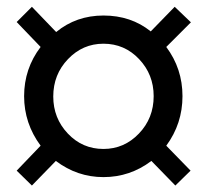

<svg xmlns="http://www.w3.org/2000/svg" viewBox="-20 -540 626 579"><path d="M76.2 19.5 30.3 -25.4 102.5 -100.6Q52.7 -168 52.7 -250Q52.7 -333 102.5 -398.4L30.3 -473.6L76.2 -519.5L149.4 -443.4Q210 -493.2 292 -493.2Q375 -493.2 434.6 -445.3L506.8 -519.5L555.7 -472.7L481.4 -398.4Q530.3 -333 530.3 -250Q530.3 -167 481.4 -100.6L554.7 -25.4L508.8 19.5L436.5 -54.7Q372.1 -5.9 292 -5.9Q212.9 -5.9 148.4 -54.7ZM140.6 -249Q140.6 -183.6 184.6 -137.2Q228.5 -90.8 292 -90.8Q354.5 -90.8 398.9 -137.2Q443.4 -183.6 443.4 -250Q443.4 -315.4 399.4 -361.8Q355.5 -408.2 292 -408.2Q229.5 -408.2 185.1 -361.8Q140.6 -315.4 140.6 -249Z"/></svg>

Font: Min Sans Medium
Style: Regular
Weight: 500
Designer: Jinseong-Kim, NotoSansCJK, Nunito
Foundry: Jinseong-Kim
Version: Version 1.400;Glyphs 3.1.2 (3151)